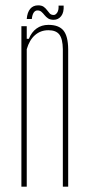

<svg xmlns="http://www.w3.org/2000/svg" viewBox="-20 -698 333 718"><path d="M60 0V-600H80V-553H88Q98 -578 116.8 -591.5Q135.5 -605 161 -605Q200 -605 217.2 -584Q234.5 -563 235 -514V0H215V-514Q214.5 -552.5 202 -568.8Q189.5 -585 161 -585Q132 -585 111 -566.8Q90 -548.5 80 -514V0ZM199 -677H218Q219.5 -651.5 208.8 -637.8Q198 -624 181 -624Q167.5 -624 159.8 -629.2Q152 -634.5 146.5 -641.5Q141 -648.5 135 -653.8Q129 -659 120 -659Q111.5 -659 106 -650.8Q100.5 -642.5 99 -627H80Q82 -652 93 -665Q104 -678 122.5 -678Q136 -678 143.5 -672.5Q151 -667 156 -660Q161 -653 166.2 -647.5Q171.5 -642 181 -642Q188 -642 194 -651Q200 -660 199 -677Z"/></svg>

Font: Big Shoulders Display Thin Thin
Style: Regular
Weight: 250
Version: Version 2.002